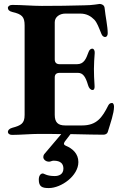

<svg xmlns="http://www.w3.org/2000/svg" viewBox="-20 -680 605 975"><path d="M20 -640C20 -631 26 -623 43 -619C91 -608 105 -595 105 -551V-96C105 -53 87 -43 42 -31C27 -27 20 -18 20 -10C20 -2 28 5 41 5C82 5 138 0 179 0C213 0 252 0 291 1L207 100C202 106 200 110 200 119C200 127 210 141 229 141C238 141 242 136 253 136C288 136 302 152 302 176C302 206 278 214 258 214C216 214 205 201 197 201C188 201 177 210 177 232C177 269 195 275 228 275C291 275 378 213 378 143C378 100 348 74 314 60C304 56 302 49 309 39L338 1C415 3 485 4 505 4C514 4 524 0 527 -9C541 -55 559 -105 559 -138C559 -147 556 -157 549 -157C541 -157 535 -154 530 -145C499 -83 471 -43 397 -43H311C275 -43 258 -58 258 -97V-287C258 -302 266 -310 283 -310H376C402 -310 415 -289 427 -248C431 -233 440 -223 450 -223C458 -223 462 -231 460 -249C458 -275 457 -305 457 -330C457 -355 459 -386 461 -411C462 -425 455 -433 449 -433C441 -433 433 -427 429 -414C417 -381 406 -354 371 -354H283C268 -354 258 -361 258 -378V-567C258 -594 283 -611 312 -611H387C422 -611 443 -596 459 -580C473 -565 481 -542 495 -508C499 -497 507 -492 514 -492C521 -492 527 -499 527 -511C527 -546 516 -593 511 -641C509 -655 495 -660 486 -660C481 -660 450 -653 408 -653C346 -651 260 -650 192 -650C146 -650 91 -655 42 -655C29 -655 20 -648 20 -640Z"/></svg>

Font: EB Garamond
Style: Bold
Weight: 700
Designer: Georg Duffner and Octavio Pardo
Foundry: Georg Duffner
Version: Version 1.000;PS 001.000;hotconv 1.0.88;makeotf.lib2.5.64775